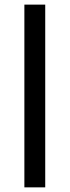

<svg xmlns="http://www.w3.org/2000/svg" viewBox="-20 -619 300 827"><path d="M85 -599.1V188H174.8V-599.1Z"/></svg>

Font: Arimo
Style: Regular
Weight: 400
Designer: Steve Matteson
Foundry: Monotype Imaging Inc.
Version: Version 1.32